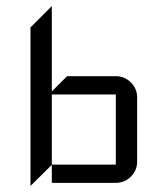

<svg xmlns="http://www.w3.org/2000/svg" viewBox="-20 -600 540 630"><path d="M430 -70Q430 -41 409.5 -20.5Q389 0 360 0H150V-59L80 10V-510L150 -580V-300L200 -350H360Q389 -350 409.5 -329.5Q430 -309 430 -280ZM360 -60V-290H150V-60Z"/></svg>

Font: Iceland
Style: Regular
Weight: 400
Designer: Cyreal (www.cyreal.org)
Foundry: Cyreal (www.cyreal.org)
Version: Version 1.001